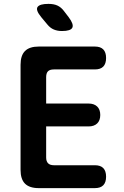

<svg xmlns="http://www.w3.org/2000/svg" viewBox="-20 -970 640 990"><path d="M218 -436.1H436.6Q465 -436.1 481 -420.8Q497 -405.5 497 -377.1Q497 -348.7 481 -333.4Q465 -318.1 436.6 -318.1H218V-158Q218 -138 228 -128Q238 -118 258 -118H469.2Q498.3 -118 512.7 -103.1Q527 -88.1 527 -59Q527 -29.9 512.7 -15Q498.3 0 469.2 0H180Q132 0 109 -23Q86 -46 86 -94V-636Q86 -684 109 -707Q132 -730 180 -730H469.2Q498.3 -730 512.7 -715Q527 -700.1 527 -671Q527 -641.9 512.7 -626.9Q498.3 -612 469.2 -612H258Q236.6 -612 227.3 -602.3Q218 -592.7 218 -572ZM299.2 -810Q276.2 -810 257.6 -817.8Q239 -825.5 224.1 -843.8L193.5 -880.5Q162.7 -917.7 173.6 -933.8Q184.5 -950 229.7 -950Q257.9 -950 276.5 -941.2Q295.1 -932.4 308.9 -914.2L334.4 -881Q361.4 -844.8 353 -827.4Q344.5 -810 299.2 -810Z"/></svg>

Font: Maple Mono
Style: Regular
Weight: 400
Monospace: yes
Designer: subframe7536
Version: Version 7.300